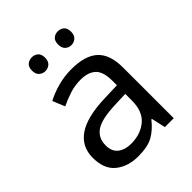

<svg xmlns="http://www.w3.org/2000/svg" viewBox="-208 -848 977 977"><g transform="rotate(-45 280.5 -360.0)"><path d="M288 -545Q386 -545 433 -502Q480 -459 480 -365V0H416L399 -76H395Q360 -32 321.5 -11Q283 10 215 10Q142 10 94 -28.5Q46 -67 46 -149Q46 -229 109 -272.5Q172 -316 303 -320L394 -323V-355Q394 -422 365 -448Q336 -474 283 -474Q241 -474 203 -461.5Q165 -449 132 -433L105 -499Q140 -518 188 -531.5Q236 -545 288 -545ZM314 -259Q214 -255 175.5 -227Q137 -199 137 -148Q137 -103 164.5 -82Q192 -61 235 -61Q303 -61 348 -98.5Q393 -136 393 -214V-262ZM141 -681Q141 -707 155 -718.5Q169 -730 188 -730Q207 -730 221 -718.5Q235 -707 235 -681Q235 -656 221 -643.5Q207 -631 188 -631Q169 -631 155 -643.5Q141 -656 141 -681ZM329 -681Q329 -707 342.5 -718.5Q356 -730 375 -730Q394 -730 408 -718.5Q422 -707 422 -681Q422 -656 408 -643.5Q394 -631 375 -631Q356 -631 342.5 -643.5Q329 -656 329 -681Z"/></g></svg>

Font: Noto Sans Marchen
Style: Regular
Weight: 400
Designer: Monotype Design Team
Foundry: Monotype Imaging Inc.
Version: Version 2.003; ttfautohint (v1.8.4.7-5d5b)